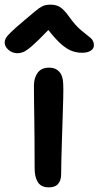

<svg xmlns="http://www.w3.org/2000/svg" viewBox="-64 -795 424 826"><path d="M146 11Q113 11 99 -11Q85 -33 85 -71Q85 -145 84.5 -196.5Q84 -248 83.5 -285.5Q83 -323 82.5 -356Q82 -389 82 -427Q82 -460 98 -482Q114 -504 148 -504Q175 -504 191 -486.5Q207 -469 208 -433Q209 -411 208 -372.5Q207 -334 205.5 -287.5Q204 -241 202.5 -194Q201 -147 200 -107Q199 -67 199 -44Q199 -20 186.5 -4.5Q174 11 146 11ZM12 -566Q-11 -566 -27.5 -580.5Q-44 -595 -44 -612Q-44 -620 -39.5 -629.5Q-35 -639 -17 -656.5Q1 -674 39 -706Q69 -731 86.5 -746Q104 -761 118 -768Q132 -775 154 -775Q178 -775 195 -764Q212 -753 232 -725Q262 -683 286.5 -663.5Q311 -644 325.5 -632Q340 -620 340 -600Q340 -586 326.5 -577Q313 -568 289 -568Q267 -568 246 -575.5Q225 -583 200.5 -604Q176 -625 144 -666Q98 -618 73.5 -597Q49 -576 36 -571Q23 -566 12 -566Z"/></svg>

Font: Shantell Sans Normal
Style: Regular
Weight: 500
Designer: Stephen Nixon, Anya Danilova, Shantell Martin
Foundry: Arrow Type
Version: Version 1.009;[a7da0bfa3]